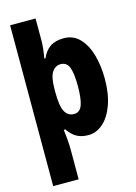

<svg xmlns="http://www.w3.org/2000/svg" viewBox="-139 -787 779 1100"><g transform="rotate(-15 250.0 -237.0)"><path d="M35 240V-714H186V-586Q186 -561 183 -534Q180 -507 175 -479H182Q200 -521 231 -542Q262 -563 312 -563Q369 -563 406.5 -523Q444 -483 462 -418.5Q480 -354 480 -279Q480 -189 456.5 -124Q433 -59 393.5 -24.5Q354 10 307 10Q265 10 236.5 -6.5Q208 -23 186 -56H177Q179 -40 182.5 -4Q186 32 186 63V240ZM258 -128Q293 -128 306.5 -165.5Q320 -203 320 -277Q320 -352 306.5 -388Q293 -424 256 -424Q225 -424 205.5 -395Q186 -366 186 -293V-277Q186 -192 204.5 -160Q223 -128 258 -128Z"/></g></svg>

Font: Noto Sans Mono ExtraCondensed Black
Style: Regular
Weight: 900
Width: 2
Designer: Monotype Design Team
Foundry: Monotype Imaging Inc.
Version: Version 2.014